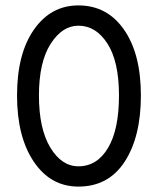

<svg xmlns="http://www.w3.org/2000/svg" viewBox="-20 -682 584 710"><path d="M501 -329Q501 -176 441 -84Q381 8 270 8Q167 8 105 -84Q43 -176 43 -329Q43 -483 105.5 -572.5Q168 -662 270 -662Q376 -662 438.5 -572.5Q501 -483 501 -329ZM270 -67Q339 -67 379.5 -135Q420 -203 420 -329Q420 -454 377.5 -520.5Q335 -587 270 -587Q210 -587 167 -519.5Q124 -452 124 -329Q124 -206 166 -136.5Q208 -67 270 -67Z"/></svg>

Font: Hind Guntur
Style: Regular
Weight: 400
Version: Version 1.000;PS 1.0;hotconv 1.0.86;makeotf.lib2.5.63406; tt